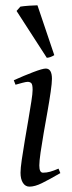

<svg xmlns="http://www.w3.org/2000/svg" viewBox="-20 -675 266 713"><path d="M204.1 -32.2Q162.1 -7.8 135.7 5.1Q109.4 18.1 89.4 18.1Q74.2 18.1 65.2 4.2Q56.2 -9.8 56.2 -33.7Q56.2 -49.8 60.8 -81.5Q65.4 -113.3 72 -152.3Q78.6 -191.4 85.2 -229.7Q91.8 -268.1 96.4 -298.1Q101.1 -328.1 101.1 -341.3Q101.1 -361.8 95.9 -366.5Q90.8 -371.1 82.5 -371.1Q77.1 -371.1 63 -367.4Q48.8 -363.8 37.6 -360.4L31.2 -377Q68.8 -394 103.5 -407.2Q138.2 -420.4 149.9 -420.4Q172.9 -420.4 172.9 -382.3Q172.9 -366.7 168.2 -334.2Q163.6 -301.8 156.5 -261.7Q149.4 -221.7 142.3 -181.4Q135.3 -141.1 130.6 -108.6Q126 -76.2 126 -60.5Q126 -33.7 139.6 -33.7Q153.3 -33.7 166.3 -37.4Q179.2 -41 197.3 -48.8ZM181.6 -470.2Q166.5 -460.9 153.8 -460.4L41.5 -634.3L55.7 -650.4Q66.9 -652.3 87.4 -653.8Q107.9 -655.3 119.1 -655.3Z"/></svg>

Font: Dai Banna SIL Light
Style: Italic
Weight: 300
Italic angle: -11°
Designer: Victor Gaultney
Foundry: SIL International
Version: Version 4.000